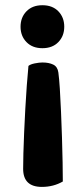

<svg xmlns="http://www.w3.org/2000/svg" viewBox="-20 -502 324 739"><path d="M69.1 147.7Q69.1 125.7 70 88.9Q70.8 52.1 72.9 7.8Q75 -36.5 77.4 -83.1Q79.8 -129.7 83.1 -172.5Q86.3 -215.2 89.5 -248.3Q96.9 -254.7 114.1 -258.1Q131.4 -261.5 143.5 -261.5Q168.1 -261.5 184.8 -253.4Q201.5 -245.3 204.6 -223.3Q207.7 -200.5 210.3 -160.5Q212.9 -120.6 214.9 -71.3Q217 -22.1 218.6 28.3Q220.1 78.7 221 122.9Q221.8 167.2 221.8 196.6Q185.8 217.4 141.2 217.4Q69.1 217.4 69.1 147.7ZM227.3 -399.2Q227.3 -363.4 204.6 -340Q182 -316.5 143.2 -316.5Q104.7 -316.5 81.9 -340Q59.1 -363.4 59.1 -399.2Q59.1 -435 81.9 -458.5Q104.7 -481.9 143.2 -481.9Q182 -481.9 204.6 -458.5Q227.3 -435 227.3 -399.2Z"/></svg>

Font: Baloo Bhaina 2
Style: Regular
Weight: 400
Designer: Yesha Goshar, Manish Minz, Shuchita Grover and Ek Type
Foundry: Ek Type
Version: Version 1.700